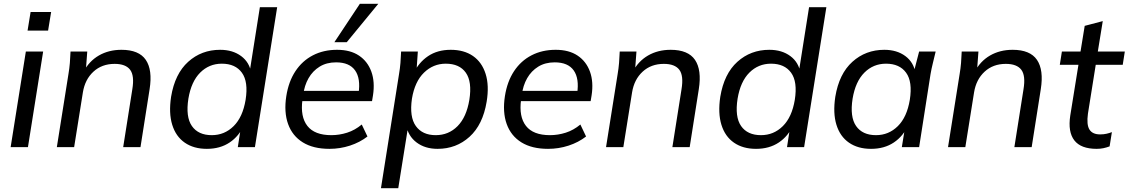

<svg xmlns="http://www.w3.org/2000/svg" viewBox="-20 -774 5937 1010"><path d="M36 0 116 -503H207L127 0ZM125 -613 141 -711H249L233 -613Z M279 0 340 -384Q345 -413 347.5 -443Q350 -473 351 -503H439L431 -395L418 -394Q448 -452 500 -482Q552 -512 619 -512Q711 -512 747 -459Q783 -406 767 -305L719 0H628L676 -304Q688 -376 664.5 -407Q641 -438 583 -438Q516 -438 471.5 -397Q427 -356 416 -288L370 0Z M1068 9Q999 9 952 -23.5Q905 -56 886 -117.5Q867 -179 880 -265Q900 -386 970 -449Q1040 -512 1138 -512Q1204 -512 1248.5 -479Q1293 -446 1302 -388H1292L1347 -736H1438L1321 0H1231L1249 -117H1264Q1238 -58 1188 -24.5Q1138 9 1068 9ZM1094 -63Q1161 -63 1209 -110.5Q1257 -158 1272 -249Q1287 -344 1252.5 -391.5Q1218 -439 1147 -439Q1080 -439 1033 -392Q986 -345 971 -255Q956 -159 989.5 -111Q1023 -63 1094 -63Z M1713 9Q1628 9 1573 -25Q1518 -59 1495.5 -121.5Q1473 -184 1486 -268Q1498 -345 1534 -399.5Q1570 -454 1626 -483Q1682 -512 1753 -512Q1823 -512 1868.5 -481.5Q1914 -451 1933.5 -397Q1953 -343 1942 -272L1937 -242H1553L1561 -296H1884L1866 -282Q1878 -361 1848 -403.5Q1818 -446 1748 -446Q1698 -446 1661.5 -423.5Q1625 -401 1603 -362.5Q1581 -324 1575 -274L1571 -249Q1559 -160 1597 -111.5Q1635 -63 1723 -63Q1765 -63 1806 -76Q1847 -89 1883 -119L1913 -56Q1873 -25 1821 -8Q1769 9 1713 9ZM1739 -552 1873 -754H1970L1804 -552Z M1984 216 2079 -384Q2084 -413 2086.5 -443Q2089 -473 2090 -503H2178L2170 -387H2155Q2182 -445 2231.5 -478.5Q2281 -512 2351 -512Q2421 -512 2468 -479.5Q2515 -447 2534.5 -385.5Q2554 -324 2540 -239Q2520 -118 2450 -54.5Q2380 9 2282 9Q2216 9 2171.5 -24.5Q2127 -58 2117 -115H2128L2075 216ZM2272 -63Q2340 -63 2387 -110.5Q2434 -158 2449 -249Q2464 -344 2430.5 -391.5Q2397 -439 2325 -439Q2259 -439 2210.5 -392Q2162 -345 2147 -255Q2133 -159 2167.5 -111Q2202 -63 2272 -63Z M2863 9Q2778 9 2723 -25Q2668 -59 2645.5 -121.5Q2623 -184 2636 -268Q2648 -345 2684 -399.5Q2720 -454 2776 -483Q2832 -512 2903 -512Q2973 -512 3018.5 -481.5Q3064 -451 3083.5 -397Q3103 -343 3092 -272L3087 -242H2703L2711 -296H3034L3016 -282Q3028 -361 2998 -403.5Q2968 -446 2898 -446Q2848 -446 2811.5 -423.5Q2775 -401 2753 -362.5Q2731 -324 2725 -274L2721 -249Q2709 -160 2747 -111.5Q2785 -63 2873 -63Q2915 -63 2956 -76Q2997 -89 3033 -119L3063 -56Q3023 -25 2971 -8Q2919 9 2863 9Z M3168 0 3229 -384Q3234 -413 3236.5 -443Q3239 -473 3240 -503H3328L3320 -395L3307 -394Q3337 -452 3389 -482Q3441 -512 3508 -512Q3600 -512 3636 -459Q3672 -406 3656 -305L3608 0H3517L3565 -304Q3577 -376 3553.5 -407Q3530 -438 3472 -438Q3405 -438 3360.5 -397Q3316 -356 3305 -288L3259 0Z M3957 9Q3888 9 3841 -23.5Q3794 -56 3775 -117.5Q3756 -179 3769 -265Q3789 -386 3859 -449Q3929 -512 4027 -512Q4093 -512 4137.5 -479Q4182 -446 4191 -388H4181L4236 -736H4327L4210 0H4120L4138 -117H4153Q4127 -58 4077 -24.5Q4027 9 3957 9ZM3983 -63Q4050 -63 4098 -110.5Q4146 -158 4161 -249Q4176 -344 4141.5 -391.5Q4107 -439 4036 -439Q3969 -439 3922 -392Q3875 -345 3860 -255Q3845 -159 3878.5 -111Q3912 -63 3983 -63Z M4562 9Q4493 9 4446 -23.5Q4399 -56 4380 -117.5Q4361 -179 4374 -265Q4394 -386 4464 -449Q4534 -512 4632 -512Q4698 -512 4742.5 -479Q4787 -446 4796 -388L4785 -387L4815 -503H4902Q4895 -473 4887.5 -443Q4880 -413 4875 -384L4815 0H4724L4743 -117H4758Q4732 -58 4682 -24.5Q4632 9 4562 9ZM4588 -63Q4655 -63 4703 -110.5Q4751 -158 4766 -249Q4781 -344 4746.5 -391.5Q4712 -439 4641 -439Q4574 -439 4527 -392Q4480 -345 4465 -255Q4450 -159 4483.5 -111Q4517 -63 4588 -63Z M4967 0 5028 -384Q5033 -413 5035.5 -443Q5038 -473 5039 -503H5127L5119 -395L5106 -394Q5136 -452 5188 -482Q5240 -512 5307 -512Q5399 -512 5435 -459Q5471 -406 5455 -305L5407 0H5316L5364 -304Q5376 -376 5352.5 -407Q5329 -438 5271 -438Q5204 -438 5159.5 -397Q5115 -356 5104 -288L5058 0Z M5749 9Q5666 9 5631.5 -35.5Q5597 -80 5610 -166L5653 -433H5555L5566 -503H5664L5686 -638L5781 -663L5755 -503H5897L5886 -433H5744L5703 -176Q5695 -118 5711 -92.5Q5727 -67 5767 -67Q5786 -67 5801 -70.5Q5816 -74 5829 -79L5817 -4Q5801 2 5784.5 5.5Q5768 9 5749 9Z"/></svg>

Font: Mulish ExtraLight Medium
Style: Italic
Weight: 500
Italic angle: -9°
Version: Version 3.603